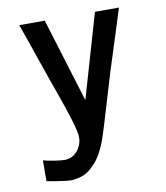

<svg xmlns="http://www.w3.org/2000/svg" viewBox="-84 -620 767 887"><g transform="rotate(-10 300.0 -176.0)"><path d="M165.5 99.5Q191.5 99.5 210.5 85.2Q229.5 71 239.5 49Q249.5 27 248.5 4.5Q248 -17 229.8 -77.2Q211.5 -137.5 189 -199Q176.5 -233 160.8 -278.5Q145 -324 127 -376Q110.5 -423.5 95.2 -468Q80 -512.5 66.5 -550H186L307 -156L421.5 -550H534L502.5 -450L442.5 -262L403.5 -132Q362 8 351.5 37Q326.5 105.5 294.5 140.8Q262.5 176 234.8 186.2Q207 196.5 179 197.5Q167.5 198 129.5 192.5Q91.5 187 65 181.5L65.5 84Q88.5 90.5 119.2 95Q150 99.5 165.5 99.5Z"/></g></svg>

Font: JuliaMono SemiBold
Style: Regular
Weight: 600
Monospace: yes
Designer: cormullion
Foundry: corm
Version: Version 0.055; ttfautohint (v1.8.4)